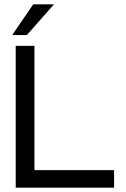

<svg xmlns="http://www.w3.org/2000/svg" viewBox="-20 -861 576 881"><path d="M227.5 -841H132.3L35.9 -700H103.2ZM503.5 0V-80.4H138V-650.5H52.1V0Z"/></svg>

Font: Overused Grotesk Light
Style: Regular
Weight: 300
Designer: RandomMaerks
Version: Version 0.005